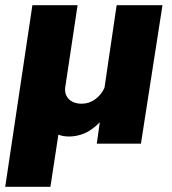

<svg xmlns="http://www.w3.org/2000/svg" viewBox="-29 -550 660 735"><path d="M-9 165 95 -530H268L220.5 -214.5Q218.5 -196.5 225.8 -182.5Q233 -168.5 248 -160.8Q263 -153 283.5 -153Q312 -153 335.2 -169.8Q358.5 -186.5 371 -214L417.5 -530H593L510.5 0H341.5L353 -82Q333 -61.5 312.5 -49Q292 -36.5 269.5 -31.5Q250.5 -27 231 -27.5Q211.5 -28 194.5 -34.5L164 165Z"/></svg>

Font: Public Sans Thin ExtraBold
Style: Italic
Weight: 800
Italic angle: -8°
Version: Version 2.001